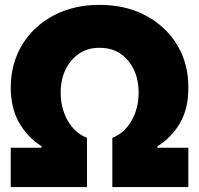

<svg xmlns="http://www.w3.org/2000/svg" viewBox="-20 -757 807 777"><path d="M23.4 0V-159.2H148.4V-165Q91.3 -201.2 57.6 -260Q23.9 -318.8 23.4 -402.3Q23.9 -500.5 69.8 -575.9Q115.7 -651.4 196.8 -694.3Q277.8 -737.3 382.8 -737.3Q488.3 -737.3 569.3 -694.3Q650.4 -651.4 696.5 -575.9Q742.7 -500.5 742.2 -402.3Q742.7 -318.8 709 -260Q675.3 -201.2 617.2 -165V-159.2H742.2V0H434.6V-199.2Q483.4 -218.3 512.2 -268.3Q541 -318.4 541 -381.8Q541 -435.5 521 -476.6Q501 -517.6 465.6 -540.8Q430.2 -564 382.8 -563.5Q336.9 -564 301.5 -540.8Q266.1 -517.6 245.8 -476.6Q225.6 -435.5 225.6 -381.8Q225.6 -318.4 254.4 -268.3Q283.2 -218.3 332 -199.2V0Z"/></svg>

Font: Inter Tight Black
Style: Regular
Weight: 900
Designer: Rasmus Andersson
Foundry: rsms
Version: Version 3.004; ttfautohint (v1.8.4.7-5d5b)